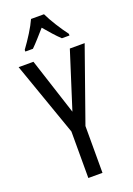

<svg xmlns="http://www.w3.org/2000/svg" viewBox="-175 -1073 742 1071"><g transform="rotate(-20 196.0 -537.5)"><path d="M234 -1009H157C138 -966 101 -908 65 -859V-849H110C134 -872 165 -908 196 -943C226 -908 254 -875 282 -849H327V-859C294 -903 255 -964 234 -1009ZM197 -444 88 -780H0L154 -342V-66H238V-344L392 -780H304Z"/></g></svg>

Font: Noto Sans Malayalam UI ExtraCondensed
Style: Regular
Weight: 400
Width: 2
Designer: Jelle Bosma - Monotype Design Team
Foundry: Monotype Imaging Inc.
Version: Version 2.104